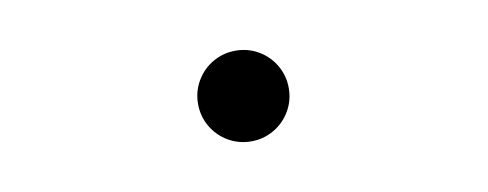

<svg xmlns="http://www.w3.org/2000/svg" viewBox="-32 -551 1003 395"><g transform="rotate(-10 469.0 -353.5)"><path d="M374 -353.5Q374 -379.4 386.7 -401.1Q399.4 -422.9 421.1 -435.5Q442.9 -448.2 468.8 -448.2Q494.6 -448.2 516.4 -435.5Q538.1 -422.9 550.8 -401.1Q563.5 -379.4 563.5 -353.5Q563.5 -327.6 550.8 -305.9Q538.1 -284.2 516.4 -271.5Q494.6 -258.8 468.8 -258.8Q442.9 -258.8 421.1 -271.5Q399.4 -284.2 386.7 -305.9Q374 -327.6 374 -353.5Z"/></g></svg>

Font: Pretendard JP SemiBold
Style: Regular
Weight: 600
Designer: Base glyphs from Inter by Rasmus Andersson; Hangeul glyphs from Noto Sans CJK(Source Han Sans) by Jang Soo-young and Kan
Foundry: Kil Hyung-jin
Version: Version 1.309